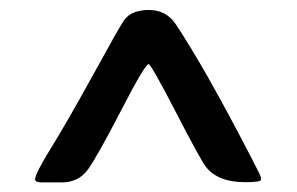

<svg xmlns="http://www.w3.org/2000/svg" viewBox="-20 -724 607 393"><path d="M106 -350.6H66.4Q51.8 -350.6 51.8 -356.9Q51.8 -368.2 85.4 -422.6Q119.1 -477.1 172.9 -575Q226.6 -672.9 233.9 -682.6Q249 -703.6 284.7 -703.6Q320.3 -703.6 339.8 -674.3Q398.4 -586.9 495.6 -398.9Q514.2 -363.3 514.2 -360.4V-356Q514.2 -351.1 481.4 -351.1Q425.3 -351.1 400.9 -383.3Q390.1 -397.5 339.6 -495.1Q289.1 -592.8 284.2 -592.8Q276.9 -592.8 227.8 -497.8Q178.7 -402.8 159.7 -376.7Q140.6 -350.6 106 -350.6Z"/></svg>

Font: Averia Sans
Style: Bold
Weight: 700
Version: Version 1.0